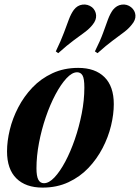

<svg xmlns="http://www.w3.org/2000/svg" viewBox="-20 -840 637 874"><path d="M331 -511Q308 -511 282.5 -483.5Q257 -456 232.5 -410Q208 -364 188.5 -307Q169 -250 157.5 -189.5Q146 -129 146 -74Q146 -38 154.5 -22Q163 -6 180 -6Q203 -6 228 -32.5Q253 -59 277 -104Q301 -149 320.5 -205.5Q340 -262 352 -323Q364 -384 364 -441Q364 -483 355.5 -497Q347 -511 331 -511ZM12 -151Q12 -197 24.5 -249Q37 -301 63 -351Q89 -401 127.5 -441.5Q166 -482 218.5 -506.5Q271 -531 336 -531Q413 -531 455.5 -489Q498 -447 498 -366Q498 -320 485.5 -268Q473 -216 447 -166Q421 -116 382.5 -75.5Q344 -35 291.5 -10.5Q239 14 174 14Q97 14 54.5 -28Q12 -70 12 -151ZM234 -606Q258 -656 271 -691Q284 -726 293.5 -751.5Q303 -777 316 -795Q332 -816 355.5 -819Q379 -822 399 -807Q416 -792 417.5 -770.5Q419 -749 402 -728Q388 -710 366.5 -694Q345 -678 315 -656Q285 -634 245 -598ZM412 -606Q437 -656 449.5 -691Q462 -726 471.5 -751.5Q481 -777 494 -795Q511 -816 534.5 -819Q558 -822 577 -807Q595 -792 596.5 -770.5Q598 -749 580 -728Q566 -710 545 -694Q524 -678 494 -656Q464 -634 424 -598Z"/></svg>

Font: Playfair Display
Style: Bold Italic
Weight: 700
Italic angle: -14°
Designer: Claus Eggers Sørensen
Foundry: Claus Eggers Sørensen
Version: Version 1.203